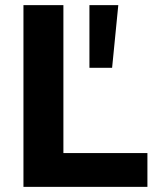

<svg xmlns="http://www.w3.org/2000/svg" viewBox="-20 -725 613 745"><path d="M71 0V-705H226V-131H552V0ZM327 -462V-705H439L415 -462Z"/></svg>

Font: Nunito Sans 12pt ExtraBold
Style: Regular
Weight: 800
Designer: Vernon Adams
Foundry: Vernon Adams
Version: Version 3.101;gftools[0.9.27]